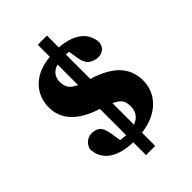

<svg xmlns="http://www.w3.org/2000/svg" viewBox="-245 -833 1051 1051"><g transform="rotate(-45 280.0 -308.0)"><path d="M245 115V16Q149 13 100 -25.5Q51 -64 51 -128Q62 -157 80.5 -168.5Q99 -180 118 -180Q150 -180 167.5 -164.5Q185 -149 192 -110L203 -43Q213 -42 223 -41Q233 -40 245 -39V-242L240 -244Q149 -273 101 -324Q53 -375 53 -445Q53 -523 104.5 -575.5Q156 -628 253 -638V-731H324V-639Q403 -634 449.5 -599.5Q496 -565 501 -504Q497 -473 479 -460.5Q461 -448 441 -448Q412 -448 387 -464.5Q362 -481 354 -537L347 -583Q342 -584 336 -584Q330 -584 324 -585V-396Q430 -362 476.5 -310.5Q523 -259 523 -185Q523 -108 468.5 -54Q414 0 316 13V115ZM375 -133Q375 -165 362.5 -182.5Q350 -200 316 -216V-49Q375 -72 375 -133ZM194 -501Q194 -472 207.5 -452.5Q221 -433 253 -419V-578Q226 -570 210 -551.5Q194 -533 194 -501Z"/></g></svg>

Font: Source Serif Pro Black
Style: Regular
Weight: 900
Designer: Frank Grießhammer
Foundry: Adobe Systems Incorporated
Version: Version 3.001;hotconv 1.0.111;makeotfexe 2.5.65597